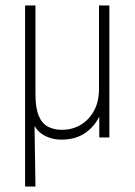

<svg xmlns="http://www.w3.org/2000/svg" viewBox="-20 -504 495 704"><path d="M72 180V-484H110V-160Q110 -108 122 -79.5Q134 -51 156 -39.5Q178 -28 207 -28Q245 -28 275.5 -46Q306 -64 324.5 -97.5Q343 -131 343 -179V-484H381V0H344V-99H353Q338 -52 300 -22Q262 8 206 8Q164 8 133.5 -13Q103 -34 89 -83H106L110 180Z"/></svg>

Font: Nunito Sans 12pt ExtraLight Condensed
Style: Regular
Weight: 200
Width: 3
Version: Version 3.101;gftools[0.9.27]